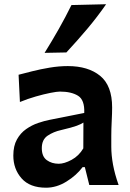

<svg xmlns="http://www.w3.org/2000/svg" viewBox="-20 -875 616 908"><path d="M197.8 12.7Q121.1 12.7 82 -31.5Q43 -75.7 43 -139.2Q43 -185.1 60.1 -215.6Q77.1 -246.1 103.8 -264.6Q130.4 -283.2 159.7 -293.2Q189 -303.2 213.9 -308.1L378.4 -340.8Q380.9 -402.3 349.1 -422.1Q317.4 -441.9 263.2 -441.9Q249.5 -441.9 218.5 -435.8Q187.5 -429.7 149.2 -418.7Q110.8 -407.7 74.2 -392.6L67.9 -521.5Q94.2 -528.3 132.8 -538.1Q171.4 -547.9 215.3 -555.2Q259.3 -562.5 300.8 -562.5Q397 -562.5 453.6 -516.4Q510.3 -470.2 510.3 -366.7Q510.3 -340.8 508.3 -302.5Q506.3 -264.2 506.3 -232.4V-181.2Q506.3 -141.1 514.6 -95.9Q522.9 -50.8 541 0H402.3L381.3 -84.5H370.6Q341.3 -45.4 294.4 -16.4Q247.6 12.7 197.8 12.7ZM257.8 -100.6Q284.2 -100.6 318.6 -119.1Q353 -137.7 374 -173.3L374.5 -295.4Q363.8 -288.1 343 -280.3Q322.3 -272.5 268.6 -259.8Q232.9 -252 205.3 -233.4Q177.7 -214.8 177.7 -174.3Q177.7 -134.8 201.2 -117.7Q224.6 -100.6 257.8 -100.6ZM190.9 -625Q226.1 -681.6 258.1 -738Q290 -794.4 317.9 -851.1L481.9 -855Q440.9 -795.9 393.1 -739Q345.2 -682.1 293.9 -627Z"/></svg>

Font: Pinar DS4-SemiBold
Style: Regular
Weight: 600
Designer: Amin Abedi
Version: Version 2.000